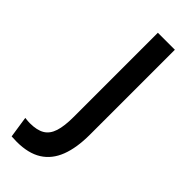

<svg xmlns="http://www.w3.org/2000/svg" viewBox="-224 -688 727 727"><g transform="rotate(45 139.0 -325.0)"><path d="M22 9 9 -77Q17 -76 24 -75.5Q31 -75 35 -75Q73 -75 95 -88Q117 -101 126.5 -130.5Q136 -160 136 -208V-660H227V-205Q227 -135 208.5 -87Q190 -39 151 -14.5Q112 10 50 10Q43 10 37 9.5Q31 9 22 9Z"/></g></svg>

Font: Bricolage Grotesque 72pt SemiCondensed
Style: Regular
Weight: 400
Width: 4
Designer: Mathieu Triay
Foundry: Atelier Triay
Version: Version 1.001;gftools[0.9.33.dev8+g029e19f]